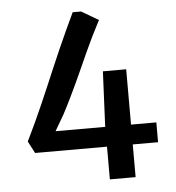

<svg xmlns="http://www.w3.org/2000/svg" viewBox="-53 -805 782 854"><g transform="rotate(-5 337.5 -377.5)"><path d="M82 -146 54 -199.5Q74.5 -241 93 -281.2Q111.5 -321.5 128.8 -360.8Q146 -400 162.5 -438.8Q179 -477.5 195.5 -516.2Q212 -555 229.2 -594Q246.5 -633 264.8 -673.2Q283 -713.5 303 -755H340.5L416.5 -710.5Q397.5 -674.5 381 -640.8Q364.5 -607 349.5 -574Q334.5 -541 320 -508.5Q305.5 -476 290.2 -443.2Q275 -410.5 258.5 -376.5Q242 -342.5 223 -306.5L181 -234.5H631V-146ZM403 0V-241.5L414 -481.5H518V0Z"/></g></svg>

Font: Tracken
Style: Regular
Weight: 400
Designer: Eben Sorkin
Foundry: Eben Sorkin
Version: Version 2.001